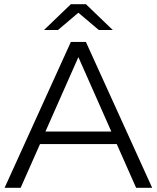

<svg xmlns="http://www.w3.org/2000/svg" viewBox="-20 -901 753 921"><path d="M2 0H79L172 -210H540L633 0H710L392 -700H320ZM191 -757H258L356 -840L454 -757H521L392 -881H320ZM198 -270 356 -627 514 -270Z"/></svg>

Font: Chess Sans
Style: Regular
Weight: 400
Designer: Wolf Bōese
Foundry: Wolf Bōese
Version: Version 7.223;Glyphs 3.3 (3306)